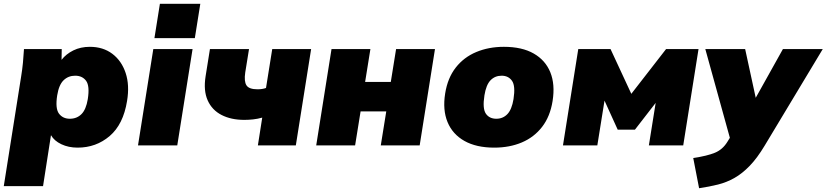

<svg xmlns="http://www.w3.org/2000/svg" viewBox="-36 -770 4378 1017"><path d="M0 0ZM-16 216 76 -365Q82 -401 85.5 -437.5Q89 -474 91 -510H291L290 -453Q314 -484 352.5 -503Q391 -522 440 -522Q510 -522 559 -485Q608 -448 629.5 -383.5Q651 -319 637 -235Q617 -111 545 -49.5Q473 12 375 12Q327 12 289 -6Q251 -24 234 -54L192 216ZM334 -141Q371 -141 395.5 -165.5Q420 -190 429 -245Q440 -315 420 -342Q400 -369 362 -369Q326 -369 301 -345Q276 -321 267 -265Q256 -195 276.5 -168Q297 -141 334 -141Z M695 0ZM782 -568 811 -750H1025L996 -568ZM695 0 776 -510H984L903 0Z M1330 0 1353 -147Q1328 -140 1304 -137.5Q1280 -135 1258 -135Q1188 -135 1137.5 -161Q1087 -187 1064 -238.5Q1041 -290 1053 -366L1076 -510H1283L1263 -386Q1256 -339 1269.5 -318Q1283 -297 1328 -297Q1354 -297 1373 -304L1406 -510H1612L1531 0Z M1639 0 1720 -510H1926L1898 -336H2034L2062 -510H2268L2187 0H1981L2010 -180H1874L1845 0Z M2308 0ZM2582 12Q2487 12 2424 -23.5Q2361 -59 2334.5 -123.5Q2308 -188 2322 -275Q2335 -357 2378 -412Q2421 -467 2487 -494.5Q2553 -522 2633 -522Q2729 -522 2791 -486.5Q2853 -451 2879 -387Q2905 -323 2891 -235Q2878 -153 2835.5 -98Q2793 -43 2728 -15.5Q2663 12 2582 12ZM2593 -141Q2628 -141 2651.5 -165.5Q2675 -190 2684 -245Q2695 -315 2676 -342Q2657 -369 2621 -369Q2586 -369 2562.5 -345Q2539 -321 2530 -265Q2519 -195 2537.5 -168Q2556 -141 2593 -141Z M2946 0 3027 -510H3198L3308 -273L3492 -510H3664L3583 0H3401L3437 -225L3327 -83H3236L3166 -237L3128 0Z M3677 0ZM3667 227 3636 67Q3710 56 3751 39Q3792 22 3817 -19L3830 -40L3700 -510H3911L3967 -252L4111 -510H4322L4014 2Q3975 67 3935.5 108Q3896 149 3854.5 172.5Q3813 196 3767 207.5Q3721 219 3667 227Z"/></svg>

Font: Winston Black
Style: Italic
Weight: 900
Italic angle: -9°
Designer: Original fonts by Vernon Adams / Changes by Cristiano Sobral
Foundry: VOriginal fonts by Vernon Adams / Changes by Cristiano Sobral
Version: Version 2.503;July 17, 2020;FontCreator 13.0.0.2655 64-bit